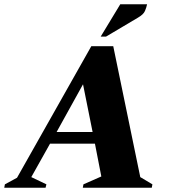

<svg xmlns="http://www.w3.org/2000/svg" viewBox="-65 -882 804 902"><path d="M-45 0 -42 -16 15 -47 364 -665H467L594 -50L651 -16L648 0H324L327 -16L411 -53L381 -207H170L82 -50L153 -16L149 0ZM201 -262H370L325 -486ZM408 -710 500 -862H626Q623 -847 616 -830.5Q609 -814 583 -799L433 -710Z"/></svg>

Font: Spectral SC ExtraBold
Style: Italic
Weight: 800
Italic angle: -10°
Designer: Jean-Baptiste Levee
Foundry: Production Type
Version: Version 2.001